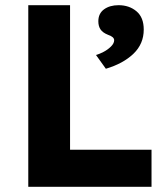

<svg xmlns="http://www.w3.org/2000/svg" viewBox="-20 -720 647 740"><path d="M89 0V-700H250V-143H564V0ZM388 -455 350 -508Q364 -512 380 -520.5Q396 -529 408 -541Q420 -553 420 -565Q420 -578 396 -586Q376 -594 367.5 -606.5Q359 -619 359 -638Q359 -668 381 -684Q403 -700 437 -700Q478 -700 506 -676.5Q534 -653 534 -606Q534 -551 494.5 -513Q455 -475 388 -455Z"/></svg>

Font: Readex Pro bold
Style: Bold
Weight: 700
Designer: Bonnie Shaver-Troup, Thomas Jockin
Foundry: Lexend
Version: Version 1.200; ttfautohint (v1.8.3)